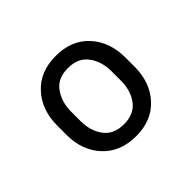

<svg xmlns="http://www.w3.org/2000/svg" viewBox="-98 -853 648 648"><g transform="rotate(-45 226.5 -529.0)"><path d="M63 -506.8C63 -457.5 77.6 -417 106.9 -385.3C136.2 -353.5 176.3 -337.4 226.6 -337.4C276.4 -337.4 315.9 -353.5 344.7 -385.3C373.5 -417 388.2 -457.5 388.2 -506.8V-550.8C388.2 -600.6 373.5 -641.6 344.7 -673.3C315.9 -705.1 275.9 -721.2 225.6 -721.2C175.3 -721.2 135.7 -705.1 106.9 -673.3C77.6 -641.6 63 -600.6 63 -550.8ZM129.4 -550.8C129.4 -582 137.2 -608.4 153.3 -630.4C168.9 -652.3 192.9 -663.1 225.6 -663.1C258.3 -663.1 282.2 -652.3 298.3 -630.4C314.5 -608.4 322.3 -582 322.3 -550.8V-506.8C322.3 -475.1 314.5 -448.7 298.3 -427.2C282.2 -405.8 258.3 -395 226.6 -395C193.4 -395 168.9 -405.8 153.3 -427.2C137.2 -448.7 129.4 -475.1 129.4 -506.8Z"/></g></svg>

Font: Vazirmatn Light
Style: Regular
Weight: 300
Designer: Saber Rastikerdar
Foundry: Saber Rastikerdar
Version: Version 33.003